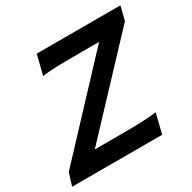

<svg xmlns="http://www.w3.org/2000/svg" viewBox="-157 -863 1019 1019"><g transform="rotate(-30 353.0 -353.0)"><path d="M684.6 -621.1 205.6 -111.3H369.1Q524.9 -111.3 584 -120.6L554.2 0H2.4L26.4 -77.1L510.7 -594.2H392.1Q300.3 -594.2 246.8 -592.5Q193.4 -590.8 162.6 -585L192.9 -705.6H705.6Z"/></g></svg>

Font: Lesson One
Style: Bold Italic
Weight: 700
Italic angle: -14°
Designer: But Ko, Victor Gaultney, Annie Olsen, Julie Remington, Don Collingsworth, Eric Hays, Becca Hirsbrunner
Version: Version 1.100